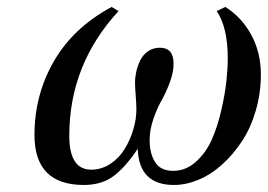

<svg xmlns="http://www.w3.org/2000/svg" viewBox="-20 -522 770 552"><path d="M603 -490.2 627.9 -502Q675.3 -472.2 702.6 -421.4Q730 -370.6 730 -308.1Q730 -253.9 715.3 -203.9Q700.7 -153.8 675.5 -115.7Q650.4 -77.6 618.4 -48.8Q586.4 -20 550.5 -5.1Q514.6 9.8 480 9.8Q379.4 9.8 376 -94.2Q342.3 -43.5 307.9 -16.8Q273.4 9.8 221.2 9.8Q79.1 9.8 79.1 -133.8Q79.1 -249 134.8 -345.7Q190.4 -442.4 300.8 -502L320.8 -490.2Q179.2 -336.4 179.2 -131.8Q179.2 -34.2 242.2 -34.2Q272 -34.2 297.4 -51Q322.8 -67.9 338.6 -94Q354.5 -120.1 363.3 -149.9Q372.1 -179.7 372.1 -207Q372.1 -222.2 370.1 -247.8Q368.2 -273.4 368.2 -284.2Q368.2 -299.8 371.8 -316.2Q375.5 -332.5 383.3 -348.6Q391.1 -364.7 405.8 -374.8Q420.4 -384.8 439.9 -384.8Q479 -384.8 479 -338.9Q479 -314.5 468.3 -285.4Q457.5 -256.3 444.6 -233.6Q431.6 -210.9 420.9 -179.7Q410.2 -148.4 410.2 -119.1Q410.2 -81.1 425.8 -55.9Q441.4 -30.8 478 -30.8Q514.2 -30.8 543.2 -56.9Q572.3 -83 588.9 -120.6Q605.5 -158.2 616.2 -205.1Q627 -252 630.9 -288.6Q634.8 -325.2 634.8 -354Q634.8 -443.4 603 -490.2Z"/></svg>

Font: Linguistics Pro
Style: Italic
Weight: 400
Italic angle: -12°
Designer: Stefan Peev, Context Ltd
Foundry: Stefan Peev, Context Ltd
Version: Version 001.000